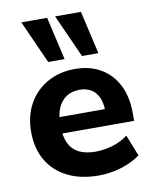

<svg xmlns="http://www.w3.org/2000/svg" viewBox="-86 -825 721 901"><g transform="rotate(-10 274.5 -374.5)"><path d="M313 11Q226 11 163.5 -20.5Q101 -52 67.5 -109.5Q34 -167 34 -245Q34 -321 66 -378.5Q98 -436 155.5 -468.5Q213 -501 286 -501Q358 -501 410 -470.5Q462 -440 490.5 -384Q519 -328 519 -251V-213H158V-291H410L394 -277Q394 -338 367.5 -369.5Q341 -401 292 -401Q255 -401 229 -384Q203 -367 189 -335Q175 -303 175 -258V-250Q175 -199 190.5 -166.5Q206 -134 237.5 -118Q269 -102 316 -102Q356 -102 397 -114Q438 -126 471 -151L511 -50Q474 -22 420.5 -5.5Q367 11 313 11ZM331 -555 239 -760H362L409 -555ZM170 -555 78 -760H201L248 -555Z"/></g></svg>

Font: Nunito Sans 12pt ExtraBold
Style: Regular
Weight: 800
Designer: Vernon Adams
Foundry: Vernon Adams
Version: Version 3.101;gftools[0.9.27]